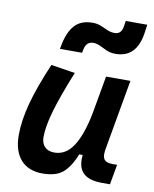

<svg xmlns="http://www.w3.org/2000/svg" viewBox="-90 -874 765 952"><g transform="rotate(10 293.0 -398.0)"><path d="M189 10.3Q118.2 10.3 79.6 -33.4Q41 -77.1 41 -156.7Q41 -229.5 64.5 -317.4Q87.9 -405.3 140.1 -527.3L261.2 -508.3Q210.4 -383.3 187 -302.7Q163.6 -222.2 163.6 -168.9Q163.6 -137.2 180.9 -119.6Q198.2 -102.1 229.5 -102.1Q287.6 -102.1 324.7 -159.7Q361.8 -217.3 382.8 -325.7V-325.2L417 -517.6H539.6L477.5 -166Q474.6 -150.4 474.6 -138.7Q474.6 -121.1 481 -111.8Q491.2 -96.2 524.4 -96.2H546.9L528.8 4.9H487.8Q421.9 4.9 393.1 -24.4Q369.1 -47.9 369.1 -93.8Q369.1 -104 370.1 -114.7H353Q330.6 -56.2 295.7 -22.9Q260.7 10.3 189 10.3ZM168 -613.3 171.4 -630.9Q184.1 -699.7 215.8 -734.4Q247.6 -769 305.2 -769Q329.6 -769 347.9 -761.2Q366.2 -753.4 383.8 -745.6Q400.9 -737.8 421.4 -737.8Q454.1 -737.8 460.9 -776.9L465.3 -806.2H573.7L567.4 -761.7Q548.3 -636.7 442.9 -636.7Q418 -636.7 397.9 -645.5Q377.9 -654.3 360.8 -663.1Q343.3 -671.4 325.7 -671.4Q291 -671.4 282.7 -630.4L279.3 -613.3Z"/></g></svg>

Font: CaskaydiaCove NFP SemiBold
Style: Italic
Weight: 600
Italic angle: -10°
Designer: Aaron Bell
Foundry: Saja Typeworks
Version: Version 2111.001; VTT 6.35;Nerd Fonts 3.1.1